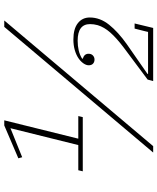

<svg xmlns="http://www.w3.org/2000/svg" viewBox="61 -799 738 900"><g transform="rotate(-90 430.0 -349.0)"><path d="M82 -351H200L279 -669L143 -614L138 -632L292 -698H316L230 -351H336L331 -330H77ZM754 -698H784L195 0H165ZM507 -26 657 -138Q702 -172 727.5 -201Q753 -230 762 -260Q767 -278 767 -296Q767 -354 689 -354Q665 -354 643.5 -349Q622 -344 605 -333V-330Q628 -323 628 -303Q628 -290 620 -282.5Q612 -275 601 -275Q589 -275 581.5 -282Q574 -289 574 -302Q574 -314 583 -327Q592 -340 607.5 -350.5Q623 -361 645.5 -367.5Q668 -374 695 -374Q745 -374 771.5 -353Q798 -332 798 -297Q798 -249 764 -206.5Q730 -164 672 -123L534 -27L533 -24H730L746 -87H770L749 0H500Z"/></g></svg>

Font: IBM Plex Serif ExtLt
Style: Italic
Weight: 200
Italic angle: -14°
Designer: Mike Abbink, Paul van der Laan, Pieter van Rosmalen
Foundry: Bold Monday
Version: Version 3.001